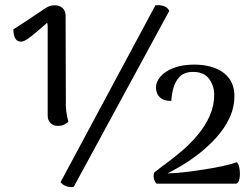

<svg xmlns="http://www.w3.org/2000/svg" viewBox="-20 -728 999 761"><path d="M209 -229Q192 -229 180.5 -240Q169 -251 169 -270V-607Q169 -617 169 -624Q169 -631 167 -638Q152 -625 132 -607.5Q112 -590 93.5 -576.5Q75 -563 64 -563Q52 -563 45.5 -569.5Q39 -576 36.5 -585.5Q34 -595 33.5 -602.5Q33 -610 33 -612Q35 -613 47 -620.5Q59 -628 76 -639.5Q93 -651 111.5 -663Q130 -675 145 -685.5Q160 -696 168 -700Q173 -703 180.5 -705Q188 -707 197 -707Q216 -707 228 -696Q240 -685 240 -665L241 -329Q240 -310 242.5 -288Q245 -266 251 -246Q247 -241 236 -235Q225 -229 209 -229ZM596 -707Q612 -709 627.5 -704.5Q643 -700 651 -685L272 13Q257 15 243.5 10.5Q230 6 220 -6ZM601 0Q594 -6 590.5 -18Q587 -30 591 -44Q611 -60 641.5 -82.5Q672 -105 704.5 -133Q737 -161 765.5 -195.5Q794 -230 811.5 -269.5Q829 -309 829 -353Q829 -387 809 -415Q789 -443 745 -443Q711 -443 692.5 -424Q674 -405 667 -378Q660 -351 659 -328Q635 -328 621.5 -336.5Q608 -345 603 -357.5Q598 -370 598 -380Q598 -404 616.5 -425Q635 -446 669 -459Q703 -472 751 -472Q794 -472 830 -459Q866 -446 887.5 -418Q909 -390 909 -347Q909 -302 889.5 -260.5Q870 -219 838 -183.5Q806 -148 770 -120Q734 -92 700.5 -72Q667 -52 644 -41Q673 -41 710.5 -45.5Q748 -50 787.5 -56Q827 -62 861.5 -69.5Q896 -77 918 -85Q925 -80 928 -66.5Q931 -53 931 -38Q931 -23 927 -11.5Q923 0 913 0Z"/></svg>

Font: Arima Medium
Style: Regular
Weight: 500
Designer: Joana Correia and Natanael Gama
Foundry: NDISCOVER
Version: Version 1.101;gftools[0.9.23]